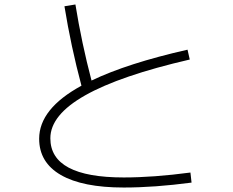

<svg xmlns="http://www.w3.org/2000/svg" viewBox="-20 -803 1040 858"><path d="M268 -775 317 -783Q345 -610 389 -443Q549 -520 818 -581L828 -537Q205 -393 205 -185Q205 -10 533 -10Q666 -10 831 -32L836 13Q670 35 533 35Q349 35 252 -21Q155 -77 155 -183Q155 -317 344 -420Q297 -596 268 -775Z"/></svg>

Font: Mplus 1p Light
Style: Regular
Weight: 300
Version: Version 1.061